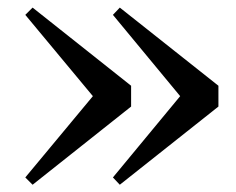

<svg xmlns="http://www.w3.org/2000/svg" viewBox="-20 -539 631 513"><path d="M300.1 -518.7 281.7 -499.3 488.6 -249.2V-315L281.7 -64.9L300.1 -45.4L563.6 -254.3V-309.9ZM67.1 -518.7 47.6 -499.3 255.5 -249.2V-315L47.6 -64.9L67.1 -45.4L330.3 -254.3V-309.9Z"/></svg>

Font: Source Han Serif TW VF
Style: Regular
Weight: 250
Designer: Ryoko NISHIZUKA 西塚涼子 (kana & ideographs); Frank Grießhammer (Latin, Greek & Cyrillic); Wenlong ZHANG 张文龙 (bopomofo); San
Foundry: Adobe
Version: Version 2.002;hotconv 1.1.0;makeotfexe 2.6.0